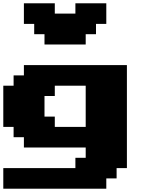

<svg xmlns="http://www.w3.org/2000/svg" viewBox="-20 -1020 915 1165"><path d="M0 125H625V62.5H687.5V0H750V-625H125V-562.5H62.5V-500H0V-250H62.5V-187.5H125V-125H500V-62.5H437.5V0H0ZM500 -250H312.5V-312.5H250V-437.5H312.5V-500H500ZM250 -750H500V-812.5H562.5V-875H625V-1000H437.5V-937.5H312.5V-1000H125V-875H187.5V-812.5H250Z"/></svg>

Font: Faithful 32x
Style: Bold
Weight: 400
Foundry: Faithful Resource Pack
Version: Version 1.0; January 27, 2023